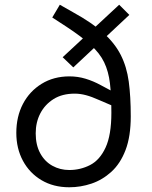

<svg xmlns="http://www.w3.org/2000/svg" viewBox="-20 -785 641 812"><path d="M290 -500 245 -543 484 -765 527 -722ZM273 7Q206 7 155.5 -23Q105 -53 77 -105Q49 -157 49 -223Q49 -292 77 -345.5Q105 -399 156 -430.5Q207 -462 274 -462Q309 -462 342 -452Q375 -442 406 -425L464 -394L462 -335L399 -362Q368 -376 343.5 -382.5Q319 -389 296 -389Q243 -389 206.5 -366Q170 -343 150.5 -305.5Q131 -268 131 -221Q131 -172 150 -137Q169 -102 201.5 -84Q234 -66 273 -66Q320 -66 361 -87Q402 -108 426.5 -161Q451 -214 451 -308Q451 -382 445 -432.5Q439 -483 420.5 -521.5Q402 -560 363.5 -595Q325 -630 261 -672L201 -711L233 -765L291 -732Q369 -689 417 -646Q465 -603 490.5 -553Q516 -503 524.5 -440Q533 -377 533 -293Q533 -208 511 -150.5Q489 -93 451 -58.5Q413 -24 367 -8.5Q321 7 273 7Z"/></svg>

Font: REM Medium Light
Style: Regular
Weight: 300
Version: Version 1.005;gftools[0.9.28]